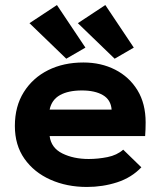

<svg xmlns="http://www.w3.org/2000/svg" viewBox="-20 -730 640 762"><path d="M325 12Q245 12 180 -17Q115 -46 77 -100Q39 -154 39 -230Q39 -308 74.5 -364.5Q110 -421 171 -451.5Q232 -482 311 -482Q381 -482 437 -453.5Q493 -425 525.5 -372Q558 -319 558 -244Q558 -233 557.5 -217Q557 -201 556 -190H177Q183 -143 227.5 -121Q272 -99 332 -99Q369 -99 406.5 -106.5Q444 -114 469 -136L541 -66Q502 -25 445 -6.5Q388 12 325 12ZM177 -295H423Q420 -334 388.5 -352.5Q357 -371 305 -371Q251 -371 218 -352.5Q185 -334 177 -295ZM243 -497 97 -638 206 -710 319 -541ZM435 -497 289 -638 398 -710 511 -541Z"/></svg>

Font: Inconsolata Expanded Black
Style: Regular
Weight: 900
Width: 7
Monospace: yes
Designer: Raph Levien, Cyreal, Brenton Simpson
Foundry: Raph Levien, Cyreal, Google
Version: Version 3.001; ttfautohint (v1.8.2.53-6de2)